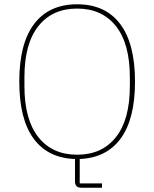

<svg xmlns="http://www.w3.org/2000/svg" viewBox="-20 -730 720 896"><path d="M456 126V146H359Q330 146 330 117V12Q204 8 137 -83Q70 -174 70 -349Q70 -527 139.5 -618.5Q209 -710 340 -710Q471 -710 540.5 -618.5Q610 -527 610 -349Q610 -175 543.5 -84Q477 7 352 12V126ZM586 -328V-370Q586 -526 521 -608Q456 -690 340 -690Q224 -690 159 -608Q94 -526 94 -370V-328Q94 -172 159 -90Q224 -8 340 -8Q456 -8 521 -90Q586 -172 586 -328Z"/></svg>

Font: IBM Plex Sans Thin
Style: Regular
Weight: 100
Designer: Mike Abbink, Paul van der Laan, Pieter van Rosmalen
Foundry: Bold Monday
Version: Version 3.0